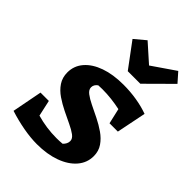

<svg xmlns="http://www.w3.org/2000/svg" viewBox="-233 -909 1027 1027"><g transform="rotate(45 280.0 -396.0)"><path d="M435 -344 415 -431Q383 -438 348.5 -442Q314 -446 279 -446Q263 -446 249 -445Q229 -431 229 -410Q229 -392 248.5 -377Q268 -362 299 -347Q330 -332 364.5 -315Q399 -298 430 -276.5Q461 -255 480.5 -226.5Q500 -198 500 -160Q500 -110 467 -71.5Q434 -33 375 -11.5Q316 10 239 10Q192 10 136.5 0Q81 -10 25 -28L58 -199H121L141 -108Q214 -87 290 -87Q313 -87 335 -89Q354 -107 354 -128Q354 -146 334.5 -160.5Q315 -175 284 -189.5Q253 -204 218.5 -221Q184 -238 153 -259Q122 -280 102.5 -309Q83 -338 83 -377Q83 -427 115.5 -464.5Q148 -502 206 -522.5Q264 -543 342 -543Q394 -543 442.5 -535Q491 -527 532 -512L498 -344ZM307 -610 203 -750 265 -802 366 -712 497 -802 543 -750 402 -610Z"/></g></svg>

Font: Piazzolla SC
Style: Bold Italic
Weight: 700
Italic angle: -11.3°
Designer: Juan Pablo del Peral
Foundry: Huerta Tipografica
Version: Version 1.330